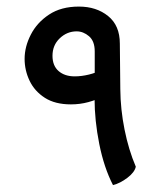

<svg xmlns="http://www.w3.org/2000/svg" viewBox="-20 -548 489 575"><path d="M318.4 6.3Q291.5 -45.9 277.3 -116.7Q263.2 -187.5 263.2 -252.9Q263.2 -258.8 263.2 -264.9Q263.2 -271 263.7 -277.3V-394Q263.7 -424.8 246.6 -439.5Q229.5 -454.1 209.5 -454.1Q180.7 -454.1 158.9 -433.3Q137.2 -412.6 137.2 -380.9Q137.2 -351.1 155.5 -335.2Q173.8 -319.3 203.6 -319.3Q224.1 -319.3 246.3 -324.7Q268.6 -330.1 286.6 -340.3L293.9 -261.2Q269.5 -249 244.6 -242.2Q219.7 -235.4 192.4 -235.4Q145 -235.4 114.3 -255.1Q83.5 -274.9 68.6 -306.2Q53.7 -337.4 53.7 -371.6Q53.7 -408.2 72.3 -444.3Q90.8 -480.5 127 -504.4Q163.1 -528.3 216.3 -528.3Q268.6 -528.3 303.7 -500Q338.9 -471.7 338.9 -417.5L340.3 -280.8Q340.8 -220.7 353 -159.9Q365.2 -99.1 386.7 -48.8Q383.3 -32.2 361.6 -15.6Q339.8 1 318.4 6.3Z"/></svg>

Font: Harmattan SemiBold
Style: Regular
Weight: 600
Designer: George W. Nuss III and SIL International
Foundry: SIL International
Version: Version 4.000